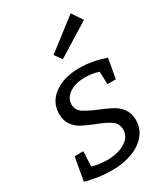

<svg xmlns="http://www.w3.org/2000/svg" viewBox="-199 -897 873 997"><g transform="rotate(-30 237.5 -398.0)"><path d="M159 -393Q159 -360 185 -341.5Q211 -323 267 -300Q313 -281 341 -266Q369 -251 389 -224Q409 -197 409 -157Q409 -107 378.5 -69.5Q348 -32 294 -11.5Q240 9 172 9Q96 9 14 -13L39 -152H91L87 -63Q126 -50 176 -50Q240 -50 283 -75.5Q326 -101 327 -145Q327 -181 300 -201Q273 -221 217 -242Q171 -260 144 -274.5Q117 -289 98 -315Q79 -341 79 -381Q79 -453 138 -495Q197 -537 288 -537Q361 -537 445 -509L424 -391H374L371 -467Q331 -480 289 -480Q233 -480 196.5 -456Q160 -432 159 -393ZM435 -741 238 -619 207 -662 392 -805Z"/></g></svg>

Font: Bitter Pro
Style: Italic
Weight: 400
Italic angle: -9°
Designer: Sol Matas, and Bitter project Authors
Foundry: Sol Matas
Version: Version 1.010